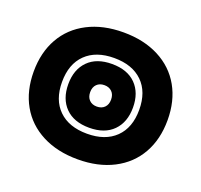

<svg xmlns="http://www.w3.org/2000/svg" viewBox="-96 -602 759 725"><g transform="rotate(20 284.0 -240.0)"><path d="M15 -240Q15 -317 47.5 -374.5Q80 -432 141 -463.5Q202 -495 284 -495Q366 -495 427 -463.5Q488 -432 520.5 -374.5Q553 -317 553 -240Q553 -163 520.5 -105.5Q488 -48 427 -16.5Q366 15 284 15Q202 15 141 -16.5Q80 -48 47.5 -105.5Q15 -163 15 -240ZM439 -240Q439 -312 398 -352Q357 -392 284 -392Q211 -392 170 -352Q129 -312 129 -240Q129 -168 170 -128Q211 -88 284 -88Q357 -88 398 -128Q439 -168 439 -240ZM154 -240Q154 -299 188 -333.5Q222 -368 284 -368Q346 -368 380 -333.5Q414 -299 414 -240Q414 -181 380 -146.5Q346 -112 284 -112Q222 -112 188 -146.5Q154 -181 154 -240ZM326 -240Q326 -260 314.5 -271.5Q303 -283 284 -283Q265 -283 253.5 -271.5Q242 -260 242 -240Q242 -220 253.5 -208.5Q265 -197 284 -197Q303 -197 314.5 -208.5Q326 -220 326 -240Z"/></g></svg>

Font: Mitr
Style: Bold
Weight: 700
Designer: Thanarat Vachiruckul
Foundry: Cadson Demak
Version: Version 1.002